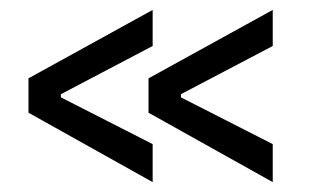

<svg xmlns="http://www.w3.org/2000/svg" viewBox="-20 -455 632 385"><path d="M286.1 -435.1V-362.8L102.1 -266.1V-259.8L286.1 -166V-89.8L37.1 -229V-297.9ZM526.9 -435.1V-362.8L342.8 -266.1V-259.8L526.9 -166V-89.8L277.8 -229V-297.9Z"/></svg>

Font: Uncial Antiqua
Style: Regular
Weight: 400
Version: Version 1.000